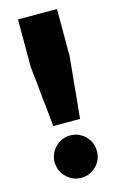

<svg xmlns="http://www.w3.org/2000/svg" viewBox="-114 -759 516 831"><g transform="rotate(-15 143.5 -343.5)"><path d="M83 -234.4Q82 -243.2 81.1 -252.9Q80.1 -262.7 79.1 -271.5Q77.1 -293 75.2 -313.5Q72.3 -334 70.3 -354.5Q68.4 -375 66.4 -395.5Q64.5 -416 62.5 -437.5Q60.5 -453.1 58.6 -468.8Q57.6 -484.4 55.7 -499Q55.7 -500 55.7 -500Q55.7 -500 55.7 -500Q55.7 -522.5 55.7 -545.9Q55.7 -568.4 55.7 -590.8Q55.7 -606.4 55.7 -622.1Q55.7 -637.7 55.7 -653.3Q55.7 -668 55.7 -681.6Q55.7 -696.3 55.7 -710Q58.6 -710 60.5 -710Q63.5 -710 65.4 -710Q83 -710 100.6 -710Q119.1 -710 136.7 -710Q148.4 -710 160.2 -710Q172.9 -710 184.6 -710Q196.3 -710 208 -710Q219.7 -710 230.5 -710Q230.5 -707 230.5 -705.1Q230.5 -702.1 230.5 -700.2Q230.5 -677.7 230.5 -654.3Q230.5 -631.8 230.5 -609.4Q230.5 -593.8 230.5 -578.1Q230.5 -562.5 230.5 -546.9Q230.5 -535.2 230.5 -523.4Q230.5 -511.7 230.5 -499Q230.5 -499 230.5 -499Q230.5 -499 230.5 -499Q227.5 -468.8 224.6 -438.5Q221.7 -408.2 218.8 -378.9Q216.8 -357.4 214.8 -336.9Q212.9 -316.4 210.9 -295.9Q209 -278.3 207 -260.7Q206.1 -243.2 204.1 -224.6Q201.2 -224.6 199.2 -224.6Q197.3 -224.6 194.3 -224.6Q183.6 -224.6 171.9 -224.6Q160.2 -224.6 148.4 -224.6Q140.6 -224.6 132.8 -224.6Q125 -224.6 116.2 -224.6Q108.4 -224.6 100.6 -224.6Q91.8 -224.6 84 -224.6Q84 -227.5 83 -229.5Q83 -231.4 83 -234.4ZM143.6 23.4Q141.6 22.5 138.7 22.5Q136.7 22.5 133.8 22.5Q124 21.5 115.2 18.6Q105.5 15.6 96.7 10.7Q86.9 4.9 79.1 -2.9Q70.3 -10.7 63.5 -20.5Q49.8 -43 48.8 -69.3Q48.8 -71.3 48.8 -72.3Q48.8 -96.7 61.5 -119.1Q67.4 -128.9 75.2 -136.7Q83 -145.5 92.8 -152.3Q104.5 -159.2 117.2 -163.1Q129.9 -167 143.6 -167Q156.2 -166 168 -164.1Q179.7 -161.1 190.4 -154.3Q201.2 -148.4 209 -140.6Q216.8 -132.8 223.6 -123Q238.3 -100.6 238.3 -74.2Q238.3 -73.2 238.3 -71.3Q238.3 -46.9 226.6 -25.4Q220.7 -14.6 212.9 -6.8Q205.1 1 195.3 7.8Q183.6 15.6 170.9 19.5Q157.2 23.4 143.6 23.4Z"/></g></svg>

Font: LeFont
Style: Bold
Weight: 800
Designer: Leryon MEDIA
Version: Version 1.0